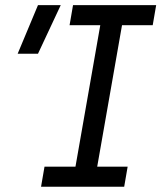

<svg xmlns="http://www.w3.org/2000/svg" viewBox="-20 -713 626 733"><path d="M136.7 0H454.1L467.3 -76.7H351.1L445.8 -616.7H563L576.2 -693.4H258.8L245.6 -616.7H362.8L268.1 -76.7H149.9ZM47.4 -507.8H125L211.9 -693.4H125Z"/></svg>

Font: Cascadia Mono NF SemiLight
Style: Italic
Weight: 350
Italic angle: -10°
Monospace: yes
Designer: Aaron Bell
Foundry: Saja Typeworks
Version: Version 2404.023